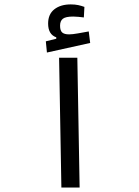

<svg xmlns="http://www.w3.org/2000/svg" viewBox="-20 -843 626 863"><path d="M255.9 0 245.6 -583.5H327.6L337.9 0ZM190.9 -606.9 186 -657.2 232.9 -668.9V-675.3Q196.3 -688 196.3 -737.3Q196.3 -779.3 224.4 -801.3Q252.4 -823.2 297.9 -823.2Q316.9 -823.2 331.5 -820.1Q346.2 -816.9 359.4 -812L356.9 -764.6Q345.2 -766.1 332.8 -767.3Q320.3 -768.6 309.1 -768.6Q275.4 -768.6 262.7 -758.8Q250 -749 250 -727.5Q250 -705.1 259.8 -696.8Q269.5 -688.5 290.5 -688.5Q305.7 -688.5 331.1 -693.1Q356.4 -697.8 378.9 -701.7L385.3 -649.9Z"/></svg>

Font: Cascadia Code PL SemiLight
Style: Regular
Weight: 350
Monospace: yes
Designer: Aaron Bell
Foundry: Saja Typeworks
Version: Version 2404.023; ttfautohint (v1.8.4)